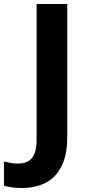

<svg xmlns="http://www.w3.org/2000/svg" viewBox="-99 -734 440 965"><path d="M11 211Q-18 211 -40 207.5Q-62 204 -79 200V78Q-63 82 -45 85Q-27 88 -7 88Q39 88 62 60Q85 32 85 -34V-714H239V-47Q239 45 210 102Q181 159 130 185Q79 211 11 211Z"/></svg>

Font: Noto Sans Georgian Bold
Style: Regular
Weight: 700
Designer: Monotype Design Team, Akaki Razmadze
Foundry: Google LLC
Version: Version 2.005; ttfautohint (v1.8.4.7-5d5b)